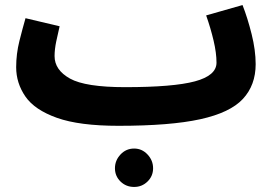

<svg xmlns="http://www.w3.org/2000/svg" viewBox="-20 -477 1084 760"><path d="M449 21Q654 21 772.5 -5Q891 -31 941.5 -85.5Q992 -140 992 -223Q992 -278 976 -342Q960 -406 940 -457L796 -416Q814 -365 825.5 -316Q837 -267 837 -229Q837 -178 751.5 -155Q666 -132 475 -132ZM449 21 495 -11 475 -132Q318 -132 257 -166Q196 -200 196 -255Q196 -281 202.5 -312.5Q209 -344 216 -373L81 -405Q70 -367 57 -315.5Q44 -264 44 -211Q44 -148 80.5 -95Q117 -42 205.5 -10.5Q294 21 449 21ZM511 263Q542 263 564 241.5Q586 220 586 189Q586 158 564 134.5Q542 111 511 111Q479 111 457 134.5Q435 158 435 189Q435 220 457 241.5Q479 263 511 263Z"/></svg>

Font: Noto Sans Arabic Extra
Style: Regular
Weight: 800
Designer: Nadine Chahine - Monotype Design Team
Foundry: Monotype Imaging Inc.
Version: Version 1.902